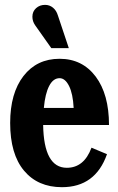

<svg xmlns="http://www.w3.org/2000/svg" viewBox="-20 -755 488 793"><path d="M264.2 -556.2H191.9L125 -650.9Q113.8 -667 113.8 -686Q113.8 -707.5 128.9 -721.2Q144 -734.9 166 -734.9Q184.6 -734.9 198.7 -723.4Q212.9 -711.9 219.2 -690.9ZM255.9 -62Q327.1 -62 357.9 -145L421.9 -118.2Q374 18.1 235.8 18.1Q136.2 18.1 79.1 -50.3Q22 -118.7 22 -247.1Q22 -370.1 77.1 -441.2Q132.3 -512.2 226.1 -512.2Q319.8 -512.2 375 -439Q430.2 -365.7 430.2 -238.8H158.2Q161.1 -62 255.9 -62ZM226.1 -432.1Q199.7 -432.1 183.1 -400.1Q166.5 -368.2 161.1 -309.1H284.2Q281.2 -368.2 265.1 -400.1Q249 -432.1 226.1 -432.1Z"/></svg>

Font: Margherita Black
Style: Regular
Weight: 900
Designer: James Puckett
Foundry: Dunwich Type Founders
Version: Version 1.008;hotconv 1.0.109;makeotfexe 2.5.65596